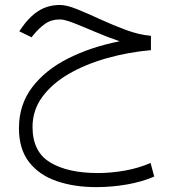

<svg xmlns="http://www.w3.org/2000/svg" viewBox="-20 -415 694 772"><path d="M586.9 -271V-213.4Q494.6 -205.1 409.2 -180.9Q323.7 -156.7 256.3 -117.7Q189 -78.6 149.9 -25.1Q110.8 28.3 110.8 95.2Q110.8 195.3 181.6 238Q252.4 280.8 374 280.8Q426.3 280.8 481.7 271Q537.1 261.2 585.4 240.2L600.1 294.9Q552.2 315.9 490.7 326.7Q429.2 337.4 366.7 337.4Q278.3 337.4 208 313.2Q137.7 289.1 96.9 236.8Q56.2 184.6 56.2 100.1Q56.2 6.3 109.1 -63.7Q162.1 -133.8 253.7 -179.9Q345.2 -226.1 460.9 -249Q410.2 -266.6 362.1 -287.1Q314 -307.6 276.6 -322.3Q239.3 -336.9 220.7 -336.9Q186 -336.9 161.4 -319.3Q136.7 -301.8 115.7 -275.9L106.9 -265.1L57.6 -289.1L63.5 -297.9Q95.2 -345.2 133.3 -370.1Q171.4 -395 221.2 -395Q248 -395 290.8 -377.7Q333.5 -360.4 384.3 -336.9Q435.1 -313.5 487.5 -294.2Q540 -274.9 586.9 -271Z"/></svg>

Font: Vazirmatn RD UI FD ExtraLight
Style: Regular
Weight: 200
Designer: Saber Rastikerdar
Foundry: Saber Rastikerdar
Version: Version 33.003